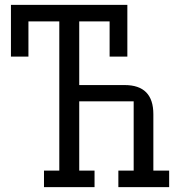

<svg xmlns="http://www.w3.org/2000/svg" viewBox="-20 -770 776 790"><path d="M611 -68H676V0H467V-68H530V-353H306V-68H369V0H161V-68H224V-682H97V-537H25V-750H504V-537H431V-682H306V-420H493Q611 -420 611 -300Z"/></svg>

Font: Kelly Slab
Style: Regular
Weight: 400
Designer: Denis Masharov
Foundry: Denis Masharov
Version: Version 1.001